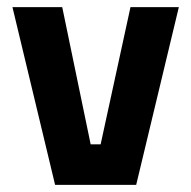

<svg xmlns="http://www.w3.org/2000/svg" viewBox="-20 -520 538 540"><path d="M15 -500 135 0H363L483 -500H347L263 -114H235L155 -500Z"/></svg>

Font: Online Auction - Bold
Style: Bold
Weight: 500
Designer: Mohamed Mostafa, the designer of Online Auction
Foundry: Kief Type Foundry
Version: ""